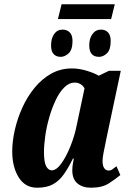

<svg xmlns="http://www.w3.org/2000/svg" viewBox="-20 -865 622 895"><path d="M250 -776 267 -845H515L498 -776ZM263 -600Q242 -600 230 -613Q218 -626 218 -653Q218 -686 232.5 -706.5Q247 -727 272 -727Q292 -727 305 -714Q318 -701 318 -674Q318 -633 300 -616.5Q282 -600 263 -600ZM442 -600Q396 -600 396 -653Q396 -686 411 -706.5Q426 -727 451 -727Q471 -727 483.5 -714Q496 -701 496 -674Q496 -633 478.5 -616.5Q461 -600 442 -600ZM153 10Q97 10 67 -38.5Q37 -87 37 -159Q37 -206 49 -259Q61 -312 84 -363Q107 -414 141 -455.5Q175 -497 218.5 -521.5Q262 -546 315 -546Q349 -546 385 -535Q421 -524 440 -512L488 -535H543L477 -224Q475 -212 470.5 -191.5Q466 -171 462 -149.5Q458 -128 458 -114Q458 -92 466 -81Q474 -70 486 -70Q496 -70 503.5 -75.5Q511 -81 523 -90L541 -49Q518 -30 487 -10Q456 10 404 10Q365 10 341 -10Q317 -30 317 -71Q317 -84 319 -97Q321 -110 324 -126H320Q299 -83 277.5 -52.5Q256 -22 227 -6Q198 10 153 10ZM221 -71Q243 -71 266 -103Q289 -135 309 -185Q329 -235 339 -288L374 -453Q367 -466 355 -473Q343 -480 329 -480Q302 -480 279.5 -457.5Q257 -435 239.5 -398Q222 -361 209.5 -317.5Q197 -274 191 -231.5Q185 -189 185 -156Q185 -108 195.5 -89.5Q206 -71 221 -71Z"/></svg>

Font: Noto Serif ExtraCondensed ExtraBold
Style: Italic
Weight: 800
Width: 2
Italic angle: -12°
Designer: Monotype Design Team
Foundry: Monotype Imaging Inc.
Version: Version 2.013